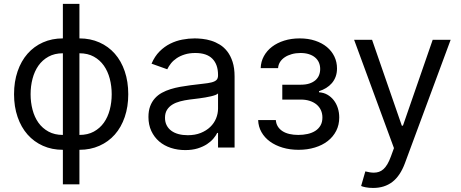

<svg xmlns="http://www.w3.org/2000/svg" viewBox="-20 -747 2335 972"><path d="M298.3 11.4Q242.9 11.4 197.4 -8.9Q152 -29.1 119.5 -65.9Q87 -102.6 69.1 -154.7Q51.1 -206.7 51.1 -269.9Q51.1 -333.8 69.1 -386Q87 -438.2 119.5 -475.1Q152 -512.1 197.4 -532.3Q242.9 -552.6 298.3 -552.6V-727.3H382.1V-552.6Q437.5 -552.6 483.1 -532.3Q528.8 -512.1 561.3 -475.1Q593.8 -438.2 611.5 -386Q629.3 -333.8 629.3 -269.9Q629.3 -206.7 611.5 -154.7Q593.8 -102.6 561.3 -65.9Q528.8 -29.1 483.1 -8.9Q437.5 11.4 382.1 11.4V186.1H298.3ZM382.1 -63.9Q424.4 -63.9 455.1 -80.8Q485.8 -97.7 505.9 -125.9Q525.9 -154.1 535.7 -191.6Q545.5 -229 545.5 -269.9Q545.5 -311.1 535.7 -348.5Q525.9 -386 505.9 -414.6Q485.8 -443.2 455.1 -460.2Q424.4 -477.3 382.1 -477.3ZM298.3 -477.3Q256.4 -477.3 225.5 -460.2Q194.6 -443.2 174.5 -414.6Q154.5 -386 144.7 -348.5Q134.9 -311.1 134.9 -269.9Q134.9 -229 144.7 -191.6Q154.5 -154.1 174.5 -125.9Q194.6 -97.7 225.5 -80.8Q256.4 -63.9 298.3 -63.9Z M917.6 12.8Q878.9 12.8 844.8 1.6Q810.7 -9.6 785.7 -31.1Q760.7 -52.6 746.1 -83.8Q731.5 -115.1 731.5 -154.8Q731.5 -186.1 740.2 -209.2Q748.9 -232.2 764 -249.1Q779.1 -266 799.5 -277.2Q820 -288.4 843.4 -295.6Q866.8 -302.9 892.4 -307.5Q918 -312.1 943.2 -315.3Q980.5 -320.3 1007.1 -323Q1033.7 -325.6 1050.8 -329.9Q1067.8 -334.2 1075.8 -342Q1083.8 -349.8 1083.8 -365.1V-367.9Q1083.8 -420.5 1055.2 -449.6Q1026.6 -478.7 968.8 -478.7Q938.9 -478.7 915.5 -471.4Q892 -464.1 874.6 -452.4Q857.2 -440.7 845.5 -426Q833.8 -411.2 826.7 -396.3L747.2 -424.7Q763.1 -462 787.8 -486.7Q812.5 -511.4 841.8 -525.9Q871.1 -540.5 903.1 -546.5Q935 -552.6 965.9 -552.6Q983.3 -552.6 1005 -550.2Q1026.6 -547.9 1049 -541Q1071.4 -534.1 1092.9 -521Q1114.3 -507.8 1130.9 -486.3Q1147.4 -464.8 1157.5 -433.8Q1167.6 -402.7 1167.6 -359.4V0H1083.8V-73.9H1079.5Q1073.2 -60.7 1060.4 -45.5Q1047.6 -30.2 1027.9 -17.2Q1008.2 -4.3 980.8 4.3Q953.5 12.8 917.6 12.8ZM930.4 -62.5Q967.7 -62.5 996.3 -74Q1024.9 -85.6 1044.4 -104.4Q1063.9 -123.2 1073.9 -147.5Q1083.8 -171.9 1083.8 -197.4V-274.1Q1080.3 -269.9 1070.7 -266.2Q1061.1 -262.4 1047.9 -259.4Q1034.8 -256.4 1019.4 -253.7Q1003.9 -251.1 989 -249.1Q974.1 -247.2 960.9 -245.6Q947.8 -244 938.9 -242.9Q914.4 -239.7 892 -233.8Q869.7 -228 852.6 -217.5Q835.6 -207 825.5 -190.9Q815.3 -174.7 815.3 -150.6Q815.3 -128.9 823.9 -112.4Q832.4 -95.9 847.8 -84.7Q863.3 -73.5 884.4 -68Q905.5 -62.5 930.4 -62.5Z M1376.4 -139.2Q1377.8 -120.7 1386.5 -106.7Q1395.2 -92.7 1410 -83.1Q1424.7 -73.5 1445.1 -68.7Q1465.6 -63.9 1490.1 -63.9Q1515.3 -63.9 1537.5 -68.9Q1559.7 -73.9 1576.3 -84.5Q1593 -95.2 1602.6 -111.9Q1612.2 -128.6 1612.2 -152Q1612.2 -172.2 1604.6 -189.1Q1596.9 -206 1582.6 -217.9Q1568.2 -229.8 1548.1 -236.3Q1528.1 -242.9 1502.8 -242.9H1409.1V-318.2H1502.8Q1528.1 -318.2 1546.3 -324.2Q1564.6 -330.3 1576.9 -340.9Q1589.1 -351.6 1595 -366.1Q1600.9 -380.7 1600.9 -397.7Q1600.9 -415.8 1594.3 -430.8Q1587.7 -445.7 1574.9 -456.3Q1562.1 -467 1543.7 -472.8Q1525.2 -478.7 1501.4 -478.7Q1477.6 -478.7 1457.2 -473Q1436.8 -467.3 1421.7 -457.2Q1406.6 -447.1 1397.7 -433.1Q1388.8 -419 1387.8 -402H1299.7Q1300.8 -435 1315.9 -462.7Q1331 -490.4 1357.1 -510.3Q1383.2 -530.2 1418.9 -541.4Q1454.5 -552.6 1497.2 -552.6Q1540.5 -552.6 1575.3 -541Q1610.1 -529.5 1634.8 -509.1Q1659.4 -488.6 1672.8 -460.8Q1686.1 -432.9 1686.1 -400.6Q1686.1 -377.5 1679.2 -358.8Q1672.2 -340.2 1660 -326Q1647.7 -311.8 1631.2 -301.7Q1614.7 -291.5 1595.2 -285.5V-279.8Q1618.3 -278.4 1637.1 -267.8Q1655.9 -257.1 1669.4 -239.9Q1682.9 -222.7 1690.2 -200.1Q1697.4 -177.6 1697.4 -152Q1697.4 -114.7 1682 -84.5Q1666.5 -54.3 1639.2 -33Q1611.9 -11.7 1574 -0.2Q1536.2 11.4 1491.5 11.4Q1447.8 11.4 1410.9 0.4Q1373.9 -10.7 1346.8 -30.4Q1319.6 -50.1 1303.8 -77.9Q1288 -105.8 1286.9 -139.2Z M1869.3 204.5Q1848 204.5 1831.3 201.2Q1814.6 197.8 1808.2 194.6L1829.5 120.7Q1841.6 123.6 1852.3 125.4Q1862.9 127.1 1872.5 127.1Q1886.4 127.1 1898.4 123Q1910.5 119 1921.2 109.4Q1931.8 99.8 1941.1 84.2Q1950.3 68.5 1958.8 45.5L1974.4 2.8L1772.7 -545.5H1863.6L2014.2 -110.8H2019.9L2170.5 -545.5H2261.4L2029.8 79.5Q2006 143.5 1966.3 174Q1926.5 204.5 1869.3 204.5Z"/></svg>

Font: Interop
Style: Regular
Weight: 400
Designer: Rasmus Andersson, Google, Jang Haemin
Foundry: jhaemin
Version: Version 1.008